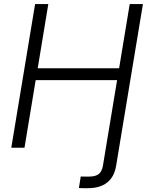

<svg xmlns="http://www.w3.org/2000/svg" viewBox="-20 -748 747 972"><path d="M379.4 204.1 388.7 145.5Q397 146 410.2 146Q423.3 146 430.2 146Q464.4 146 480.5 132.6Q496.6 119.1 501.5 88.4L526.4 -62.5H593.3L567.9 91.3Q558.6 147.5 522.5 176Q486.3 204.6 426.3 204.6Q413.1 204.6 400.6 204.6Q388.2 204.6 379.4 204.1ZM37.1 0 157.7 -727.5H224.6L170.9 -402.3H583L636.7 -727.5H703.6L583 0H516.1L572.8 -342.3H160.6L104 0Z"/></svg>

Font: Inter 28pt Light
Style: Italic
Weight: 300
Italic angle: -9.3988°
Designer: Rasmus Andersson
Foundry: rsms
Version: Version 4.001;git-66647c0bb